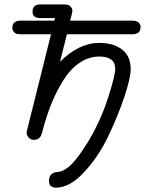

<svg xmlns="http://www.w3.org/2000/svg" viewBox="-20 -631 659 873"><path d="M36.1 -503.9Q36.1 -537.1 74.2 -537.1H227.1L230 -548.8H163.1Q127.9 -548.8 127.9 -578.1Q127.9 -611.3 165 -610.8H272.9Q292 -610.8 300.5 -601.8Q309.1 -592.8 309.1 -583Q309.1 -573.2 298.8 -537.1H577.1Q591.3 -537.1 598.1 -535.2Q619.1 -528.3 619.1 -507.8Q619.1 -474.6 580.1 -475.1H284.2L252.9 -350.1Q338.9 -436 432.1 -436Q495.1 -436 534.7 -406Q574.2 -376 574.2 -316.9Q574.2 -276.9 545.2 -189.9Q516.1 -103 471.4 -10Q426.8 83 361.8 152.6Q296.9 222.2 234.9 222.2Q202.6 222.2 202.9 191.2Q203.1 160.2 229 152.8Q231 152.8 241.5 151.4Q252 149.9 258.5 147.9Q265.1 146 279.5 137Q293.9 127.9 307.4 114Q320.8 100.1 340.8 73Q360.8 45.9 382.8 9.8Q438 -83 470.9 -185.1Q503.9 -287.1 503.9 -317.9Q503.9 -374 431.2 -374Q384.3 -374 342 -345.5Q299.8 -316.9 268.8 -267.3Q237.8 -217.8 215.3 -163.3Q192.9 -108.9 175.8 -44.9L173.8 -36.1Q171.9 -28.3 170.9 -25.1Q169.9 -22 166.5 -14.9Q163.1 -7.8 159.4 -4.4Q155.8 -1 149.4 2Q143.1 4.9 134.8 4.9Q121.6 4.9 111.8 -4.2Q102.1 -13.2 101.1 -25.9Q101.1 -32.7 105 -46.9L211.9 -475.1H80.1Q57.1 -475.1 50.8 -479Q36.1 -489.7 36.1 -503.9Z"/></svg>

Font: CMU Typewriter Text Variable Width
Style: Italic
Weight: 500
Italic angle: -14.04°
Version: Version 0.7.0